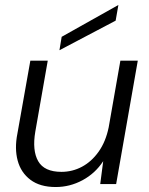

<svg xmlns="http://www.w3.org/2000/svg" viewBox="-20 -740 601 772"><path d="M204 12Q141 12 102.5 -17Q64 -46 51 -94.5Q38 -143 50 -203L102 -496H172L122 -211Q109 -135 133.5 -92Q158 -49 227 -49Q271 -49 309.5 -69.5Q348 -90 376.5 -130Q405 -170 417 -228L464 -496H534L447 0H383L395 -92Q363 -43 312 -15.5Q261 12 204 12ZM219 -538 228 -592 456 -720 445 -657Z"/></svg>

Font: DM Sans 24pt Light
Style: Italic
Weight: 300
Italic angle: -10°
Designer: Colophon Foundry, Jonny Pinhorn
Foundry: Colophon Foundry
Version: Version 4.004;gftools[0.9.30]